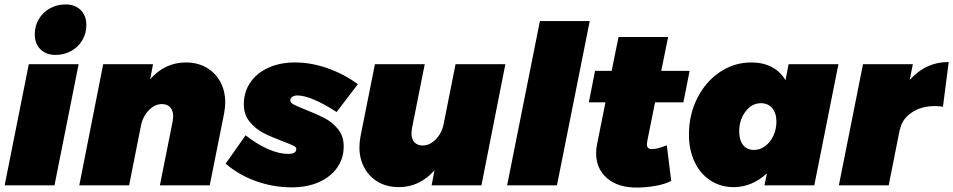

<svg xmlns="http://www.w3.org/2000/svg" viewBox="-20 -837 4304 867"><path d="M370 -724Q370 -686 351.5 -655Q333 -624 301 -606.5Q269 -589 231 -589Q188 -589 162.5 -614.5Q137 -640 137 -682Q137 -720 155.5 -751Q174 -782 206 -799.5Q238 -817 276 -817Q319 -817 344.5 -791.5Q370 -766 370 -724ZM335 -547 226 0H1L110 -547Z M997 -375Q997 -353 992 -325L927 0H702L760 -291Q762 -305 762 -312Q762 -338 748.5 -352.5Q735 -367 711 -367Q679 -367 651.5 -338.5Q624 -310 616 -267L563 0H338L446 -547H671L658 -479Q725 -555 819 -555Q872 -555 912 -532Q952 -509 974.5 -468Q997 -427 997 -375Z M999 -98 1089 -226Q1140 -186 1190 -164Q1240 -142 1281 -142Q1318 -142 1318 -164Q1318 -173 1304.5 -179.5Q1291 -186 1257 -199Q1206 -218 1170.5 -236Q1135 -254 1108 -286.5Q1081 -319 1081 -366Q1081 -421 1110 -464Q1139 -507 1191.5 -531Q1244 -555 1312 -555Q1384 -555 1457.5 -529.5Q1531 -504 1596 -457L1500 -331Q1447 -366 1400.5 -386Q1354 -406 1323 -406Q1309 -406 1300 -400Q1291 -394 1291 -384Q1291 -373 1306.5 -365Q1322 -357 1359 -342Q1410 -322 1445 -304Q1480 -286 1506 -254.5Q1532 -223 1532 -176Q1532 -122 1502.5 -80Q1473 -38 1420 -14.5Q1367 9 1298 9Q1214 9 1136 -19Q1058 -47 999 -98Z M1603 -172Q1603 -194 1608 -222L1673 -547H1898L1840 -256Q1838 -242 1838 -235Q1838 -209 1851.5 -194.5Q1865 -180 1889 -180Q1921 -180 1948.5 -208.5Q1976 -237 1984 -280L2037 -547H2262L2154 0H1929L1942 -68Q1875 8 1781 8Q1728 8 1688 -15Q1648 -38 1625.5 -79Q1603 -120 1603 -172Z M2643 -742 2495 0H2270L2418 -742Z M2903 -201Q2901 -189 2901 -186Q2901 -162 2927 -164Q2949 -164 2991 -181L3011 -20Q2982 -5 2939 2.5Q2896 10 2854 10Q2770 10 2721 -32.5Q2672 -75 2672 -144Q2672 -166 2676 -185L2714 -375H2639L2667 -517H2742L2773 -670H2997L2966 -517H3094L3066 -375H2938Z M3091 -229Q3091 -319 3128.5 -393.5Q3166 -468 3230.5 -511.5Q3295 -555 3373 -555Q3425 -555 3464.5 -534.5Q3504 -514 3527 -475L3541 -547H3766L3657 0H3432L3443 -54Q3375 8 3293 8Q3234 8 3188 -22Q3142 -52 3116.5 -106Q3091 -160 3091 -229ZM3486 -288Q3486 -326 3467 -348.5Q3448 -371 3416 -371Q3375 -371 3346.5 -333.5Q3318 -296 3318 -244Q3318 -204 3335.5 -182Q3353 -160 3385 -160Q3412 -160 3435.5 -177.5Q3459 -195 3472.5 -224.5Q3486 -254 3486 -288Z M4264 -557 4238 -355Q4218 -358 4201 -358Q4140 -358 4096.5 -328.5Q4053 -299 4044 -252H4043L3993 0H3768L3877 -547H4102L4088 -476Q4160 -557 4264 -557Z"/></svg>

Font: TypoPRO Montserrat
Style: Italic
Weight: 900
Italic angle: -11.3°
Designer: Julieta Ulanovsky
Foundry: Julieta Ulanovsky
Version: Version 6.001